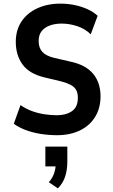

<svg xmlns="http://www.w3.org/2000/svg" viewBox="-20 -735 622 1058"><path d="M294 10Q249 10 204.5 3Q160 -4 121.5 -18.5Q83 -33 56 -53L93 -156Q121 -136 154.5 -123.5Q188 -111 224 -105.5Q260 -100 293 -100Q344 -100 376.5 -122.5Q409 -145 409 -196Q409 -224 399 -240.5Q389 -257 369 -267.5Q349 -278 319 -286L223 -309Q141 -329 104 -380Q67 -431 67 -505Q67 -569 98 -616Q129 -663 185 -689Q241 -715 313 -715Q354 -715 392 -707Q430 -699 462 -684.5Q494 -670 518 -648L480 -546Q448 -577 405 -591Q362 -605 320 -605Q283 -605 254.5 -594.5Q226 -584 209.5 -563.5Q193 -543 193 -509Q193 -472 212.5 -450Q232 -428 275 -417L370 -395Q453 -377 493.5 -328Q534 -279 534 -204Q534 -139 504 -90.5Q474 -42 420 -16Q366 10 294 10ZM299 303 249 269Q268 248 277.5 221.5Q287 195 287 168L309 182H230V73H351V156Q351 200 339.5 236.5Q328 273 299 303Z"/></svg>

Font: Nunito Sans 7pt Condensed
Style: Bold
Weight: 700
Width: 3
Designer: Vernon Adams
Foundry: Vernon Adams
Version: Version 3.101;gftools[0.9.27]